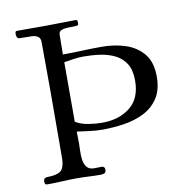

<svg xmlns="http://www.w3.org/2000/svg" viewBox="-81 -818 904 897"><g transform="rotate(-10 371.0 -369.5)"><path d="M560 -410Q560 -460 541 -490Q522 -520 490.5 -535.5Q459 -551 420.5 -556.5Q382 -562 342 -562Q319 -562 295.5 -558.5Q272 -555 249 -551V-269Q275 -253 310 -247.5Q345 -242 375 -242Q455 -242 507.5 -283.5Q560 -325 560 -410ZM663 -411Q663 -348 637 -308.5Q611 -269 568.5 -247.5Q526 -226 474 -218Q422 -210 371 -210Q341 -210 310.5 -214Q280 -218 250 -222Q250 -208 250.5 -194Q251 -180 251 -166Q251 -151 250 -129.5Q249 -108 252 -87.5Q255 -67 266 -53Q277 -39 301 -39Q310 -39 318.5 -39.5Q327 -40 335 -40Q351 -40 351 -24Q351 -11 343.5 -7.5Q336 -4 325 -4Q297 -4 269 -5.5Q241 -7 212 -7Q177 -7 142.5 -5Q108 -3 73 -3Q65 -3 62.5 -6.5Q60 -10 60 -17V-21Q61 -36 76 -36.5Q91 -37 101 -38Q138 -42 149.5 -60Q161 -78 161 -115Q161 -195 161.5 -275.5Q162 -356 162 -435Q162 -492 161.5 -549Q161 -606 161 -662Q161 -682 148.5 -689.5Q136 -697 119 -697Q106 -697 92.5 -697.5Q79 -698 65 -698Q54 -698 51 -705Q48 -712 48 -721Q48 -726 49.5 -730Q51 -734 58 -734H195Q230 -734 265.5 -735Q301 -736 335 -736Q343 -736 343.5 -729.5Q344 -723 344 -717Q344 -716 343.5 -714Q343 -712 343 -712Q339 -708 324.5 -708Q310 -708 292.5 -707.5Q275 -707 262.5 -701.5Q250 -696 250 -681Q250 -658 249.5 -634.5Q249 -611 249 -588Q296 -588 342 -590Q388 -592 434 -592Q494 -592 546 -575Q598 -558 630.5 -518.5Q663 -479 663 -411Z"/></g></svg>

Font: Kaisei Opti
Style: Regular
Weight: 400
Designer: Font-Kai, 金井和夫
Foundry: KAZUO KANAI
Version: Version 5.003